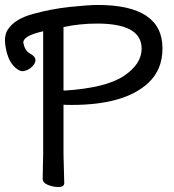

<svg xmlns="http://www.w3.org/2000/svg" viewBox="-44 -737 702 774"><path d="M191 17Q171 17 149.5 8.5Q128 0 128 -17L130 -116V-611Q50 -593 50 -566L51 -561Q57 -531 79 -520Q99 -509 99 -494Q99 -482 85 -468Q71 -454 53 -451L48 -450Q29 -450 8 -474.5Q-13 -499 -21 -545Q-24 -561 -24 -575Q-24 -600 -13 -617Q14 -660 88 -680.5Q162 -701 237 -709Q312 -717 350 -717Q611 -717 611 -542Q611 -456 554 -403Q459 -314 245 -314Q215 -314 212 -315V-115L215 1Q215 17 191 17ZM219 -372Q384 -383 455.5 -431Q527 -479 527 -541Q527 -642 348 -642Q278 -642 212 -628V-373Q210 -372 219 -372Z"/></svg>

Font: LXGW WenKai TC
Style: Bold
Weight: 700
Designer: LXGW / Fontworks Inc.
Foundry: LXGW / Fontworks Inc.
Version: Version 1.330;April 28, 2024